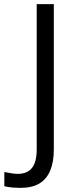

<svg xmlns="http://www.w3.org/2000/svg" viewBox="-20 -725 369 931"><path d="M79 186Q63 186 42.5 184.5Q22 183 1 178V109Q20 113 36.5 115.5Q53 118 66 118Q112 118 135 89.5Q158 61 158 -1V-705H241V0Q241 60 223.5 102Q206 144 170.5 165Q135 186 79 186Z"/></svg>

Font: Mulish ExtraLight
Style: Regular
Weight: 400
Version: Version 3.603